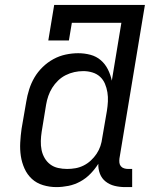

<svg xmlns="http://www.w3.org/2000/svg" viewBox="-20 -755 640 783"><path d="M210 8Q210 8 210 8Q210 8 210 8Q182 8 155.5 0Q129 -8 110 -25.5Q91 -43 80 -67.5Q69 -92 65 -118.5Q61 -145 62.5 -173.5Q64 -202 68 -230L87 -340Q91 -365 99 -390.5Q107 -416 120.5 -439Q134 -462 154 -481.5Q174 -501 198 -514Q222 -527 248 -532.5Q274 -538 299 -538Q325 -538 349 -531.5Q373 -525 391 -509.5Q409 -494 420 -472Q431 -450 436 -426L475 -662H273L261 -590H177L201 -735H571L467 -108Q466 -99 467 -91Q468 -83 473 -77Q478 -71 486 -68.5Q494 -66 502 -66H519V8H490Q468 8 447.5 3Q427 -2 411 -14.5Q395 -27 387.5 -46.5Q380 -66 381 -87Q367 -65 348.5 -46Q330 -27 307 -14.5Q284 -2 259 3Q234 8 210 8ZM254 -66Q271 -66 288 -69Q305 -72 321 -80Q337 -88 350.5 -100.5Q364 -113 374 -128Q384 -143 389.5 -159.5Q395 -176 397 -193L416 -303Q419 -322 420 -341Q421 -360 418 -378.5Q415 -397 408 -413.5Q401 -430 388 -442Q375 -454 357 -459.5Q339 -465 320 -465Q301 -465 283 -461Q265 -457 248 -448.5Q231 -440 217 -426.5Q203 -413 193 -397Q183 -381 177 -363.5Q171 -346 168 -328L150 -218Q147 -199 146.5 -180Q146 -161 149.5 -143.5Q153 -126 162 -110.5Q171 -95 185 -84.5Q199 -74 217 -70Q235 -66 254 -66Z"/></svg>

Font: Iosevka Curly Slab Extended
Style: Italic
Weight: 400
Width: 7
Italic angle: -9°
Monospace: yes
Designer: Belleve Invis
Foundry: Belleve Invis
Version: Version 11.1.0; ttfautohint (v1.8.3)